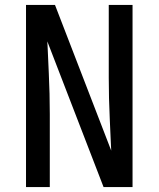

<svg xmlns="http://www.w3.org/2000/svg" viewBox="-20 -755 640 775"><path d="M85 0V-735H202L429 -147Q429 -152 428.5 -156.5Q428 -161 428 -165L423 -276Q421 -317 420 -358.5Q419 -400 419 -441V-735H515V0H398L171 -588Q171 -583 171.5 -578.5Q172 -574 172 -570L177 -459Q179 -418 180 -376.5Q181 -335 181 -294V0Z"/></svg>

Font: Iosevka Aile Medium
Style: Regular
Weight: 500
Designer: Belleve Invis
Foundry: Belleve Invis
Version: Version 27.3.5; ttfautohint (v1.8.4)